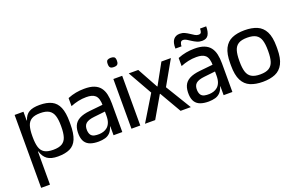

<svg xmlns="http://www.w3.org/2000/svg" viewBox="-127 -1444 3589 2301"><g transform="rotate(-20 1667.5 -294.0)"><path d="M68 295.7V-634H180.7V-522.3H185.3Q206 -589.3 253.5 -617Q301 -644.7 388 -644.7Q480.7 -644.7 540.7 -615Q600.7 -585.3 629.7 -516.8Q658.7 -448.3 658.7 -331.3V-301.3Q658.7 -181.3 629.7 -112.8Q600.7 -44.3 540.7 -16.3Q480.7 11.7 388 11.7Q300.7 11.7 253.3 -22.3Q206 -56.3 185.3 -126.7H180.7V295.7ZM362.7 -82.7Q435.3 -82.7 475 -106.8Q514.6 -130.9 530.1 -181.1Q545.7 -231.3 545.7 -309.1V-324Q545.7 -401.8 529.7 -451.7Q513.7 -501.7 473.9 -525.8Q434.2 -550 362.8 -550Q290.7 -550 251 -525.8Q211.3 -501.7 196 -451.7Q180.7 -401.8 180.7 -324.1V-309.3Q180.7 -231.3 195.8 -181.1Q211 -130.9 250.4 -106.8Q289.7 -82.7 362.7 -82.7Z M1099 0V-307Q1099 -313 1099 -322.3Q1099 -331.7 1099.3 -341.8Q1099.7 -352 1099.7 -360.8Q1099.7 -369.7 1099.7 -373.7Q1099.7 -425.3 1089.7 -458.3Q1079.7 -491.3 1059.7 -509.3Q1039.7 -527.3 1011.5 -534.3Q983.3 -541.3 947 -541.3Q893.7 -541.3 844.3 -530.7Q795 -520 745 -500V-603Q799.7 -625 850.8 -634.3Q902 -643.7 957 -644Q1032.7 -644.7 1082 -625.5Q1131.3 -606.3 1159.5 -569.7Q1187.7 -533 1199.2 -481.3Q1210.7 -429.7 1210.7 -365.3V0ZM908 11Q846.7 11.3 803.3 -4Q760 -19.3 736.3 -54Q712.7 -88.7 709 -146Q705.3 -214 725.3 -261Q745.3 -308 795.5 -335.2Q845.7 -362.3 931 -371L1119 -390.3V-304.3L956.3 -286.3Q882 -278.3 849.7 -250.8Q817.3 -223.3 820 -163.7Q823 -123 839 -102.5Q855 -82 882.3 -76Q909.7 -70 944.7 -71.3Q972 -72.3 999 -80.7Q1026 -89 1048.7 -108.2Q1071.3 -127.3 1085.2 -161.3Q1099 -195.3 1099 -247.3L1117 -113H1095Q1080 -64 1053.7 -37.2Q1027.3 -10.3 990.7 0Q954 10.3 908 11Z M1327.3 0V-634H1440V0ZM1383.3 -766.3Q1366.7 -766.3 1353.2 -770.3Q1339.7 -774.3 1332.2 -786.7Q1324.7 -799 1324.7 -825.2Q1324.7 -864.4 1341.7 -874.2Q1358.7 -884 1383.7 -884Q1408.7 -884 1425.7 -874.2Q1442.7 -864.4 1442.7 -825.2Q1442.7 -799 1434.8 -786.7Q1427 -774.3 1413.5 -770.3Q1400 -766.3 1383.3 -766.3Z M1789.7 -275.3 1630 0H1500.3L1698 -325.7L1523.7 -634H1644.7L1789.7 -370.3H1794.3L1940 -634H2061L1886 -325.7L2084.3 0H1954L1794.3 -275.3Z M2503 0V-307Q2503 -313 2503 -322.3Q2503 -331.7 2503.3 -341.8Q2503.7 -352 2503.7 -360.8Q2503.7 -369.7 2503.7 -373.7Q2503.7 -425.3 2493.7 -458.3Q2483.7 -491.3 2463.7 -509.3Q2443.7 -527.3 2415.5 -534.3Q2387.3 -541.3 2351 -541.3Q2297.7 -541.3 2248.3 -530.7Q2199 -520 2149 -500V-603Q2203.7 -625 2254.8 -634.3Q2306 -643.7 2361 -644Q2436.7 -644.7 2486 -625.5Q2535.3 -606.3 2563.5 -569.7Q2591.7 -533 2603.2 -481.3Q2614.7 -429.7 2614.7 -365.3V0ZM2312 11Q2250.7 11.3 2207.3 -4Q2164 -19.3 2140.3 -54Q2116.7 -88.7 2113 -146Q2109.3 -214 2129.3 -261Q2149.3 -308 2199.5 -335.2Q2249.7 -362.3 2335 -371L2523 -390.3V-304.3L2360.3 -286.3Q2286 -278.3 2253.7 -250.8Q2221.3 -223.3 2224 -163.7Q2227 -123 2243 -102.5Q2259 -82 2286.3 -76Q2313.7 -70 2348.7 -71.3Q2376 -72.3 2403 -80.7Q2430 -89 2452.7 -108.2Q2475.3 -127.3 2489.2 -161.3Q2503 -195.3 2503 -247.3L2521 -113H2499Q2484 -64 2457.7 -37.2Q2431.3 -10.3 2394.7 0Q2358 10.3 2312 11ZM2484.3 -699.3Q2450 -699.3 2420.2 -712.7Q2390.3 -726 2364.5 -743Q2338.7 -760 2316.2 -773.7Q2293.7 -787.3 2274 -788Q2248.3 -789.3 2238.5 -769Q2228.7 -748.7 2228.7 -722.3H2151Q2149 -799.7 2177.8 -835.8Q2206.7 -872 2259 -872Q2294 -872 2322.5 -858.3Q2351 -844.7 2376.3 -827.5Q2401.7 -810.3 2424.5 -796.8Q2447.3 -783.3 2470.3 -783.3Q2494.7 -783.3 2502.5 -798.8Q2510.3 -814.3 2510.3 -846.7H2588.7Q2588.7 -776.3 2565.5 -737.8Q2542.3 -699.3 2484.3 -699.3Z M3002.3 11Q2909.3 11 2843.3 -17Q2777.3 -45 2742.3 -113.5Q2707.3 -182 2707.3 -302V-332Q2707.3 -452 2742 -520.5Q2776.7 -589 2842.7 -617.5Q2908.7 -646 3002.3 -646Q3095 -646 3161 -618Q3227 -590 3262.3 -521.5Q3297.7 -453 3297.7 -332V-302Q3297.7 -182 3262.3 -113.5Q3227 -45 3161 -17Q3095 11 3002.3 11ZM3002.4 -83.3Q3074 -83.3 3113.8 -107.7Q3153.7 -132 3169.5 -182.2Q3185.3 -232.5 3185.3 -309.9V-324.7Q3185.3 -403 3169.8 -453Q3154.3 -503 3114.6 -527.2Q3075 -551.3 3002.6 -551.3Q2929.3 -551.3 2890 -527.1Q2850.7 -502.9 2835.5 -452.8Q2820.3 -402.7 2820.3 -324.7V-309.9Q2820.3 -232.7 2835.7 -182.3Q2851 -132 2890.9 -107.7Q2930.8 -83.3 3002.4 -83.3Z"/></g></svg>

Font: Matangi Light
Style: Regular
Weight: 300
Designer: Prashant Pant
Foundry: The Graphic Ant
Version: Version 3.002